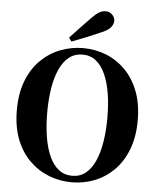

<svg xmlns="http://www.w3.org/2000/svg" viewBox="-64 -1047 924 1122"><g transform="rotate(5 397.5 -486.5)"><path d="M310 -821Q341 -853 371 -885.5Q401 -918 429 -946Q454 -972 472.5 -982.5Q491 -993 510 -993Q534 -993 549.5 -976.5Q565 -960 565 -940Q565 -925 552 -906Q539 -887 500 -870Q457 -851 413.5 -833.5Q370 -816 326 -799ZM398 20Q328 20 264 -5Q200 -30 150 -79.5Q100 -129 71.5 -202.5Q43 -276 43 -374Q43 -471 71.5 -544.5Q100 -618 150 -667.5Q200 -717 264 -742Q328 -767 398 -767Q469 -767 532.5 -742Q596 -717 645.5 -667.5Q695 -618 723.5 -544.5Q752 -471 752 -374Q752 -277 723.5 -203Q695 -129 645.5 -79.5Q596 -30 532.5 -5Q469 20 398 20ZM398 -18Q444 -18 477 -44.5Q510 -71 531.5 -119Q553 -167 563.5 -232Q574 -297 574 -374Q574 -451 563.5 -515.5Q553 -580 531.5 -628Q510 -676 477 -702.5Q444 -729 398 -729Q352 -729 318.5 -702.5Q285 -676 263.5 -628Q242 -580 231.5 -515.5Q221 -451 221 -374Q221 -297 231.5 -232Q242 -167 263.5 -119Q285 -71 318.5 -44.5Q352 -18 398 -18Z"/></g></svg>

Font: Noto Serif TC ExtraLight Black
Style: Regular
Weight: 900
Version: Version 2.003-H1;hotconv 1.1.1;makeotfexe 2.6.0